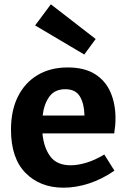

<svg xmlns="http://www.w3.org/2000/svg" viewBox="-20 -859 590 891"><path d="M275 12Q166 12 98.5 -56.5Q31 -125 31 -257Q31 -347 63.5 -411.5Q96 -476 155 -511Q214 -546 294 -546Q372 -546 421 -515Q470 -484 493 -430.5Q516 -377 516 -310Q516 -277 510 -240H177Q183 -174 213.5 -133Q244 -92 308 -92Q341 -92 381 -104Q421 -116 464 -142L511 -67Q453 -27 392.5 -7.5Q332 12 275 12ZM283 -445Q234 -445 209 -410.5Q184 -376 178 -323H372Q371 -377 351 -411Q331 -445 283 -445ZM216 -839 424 -678 371 -606 143 -741Z"/></svg>

Font: Bitter
Style: Bold
Weight: 700
Designer: Sol Matas, and Bitter project Authors
Foundry: Sol Matas
Version: Version 2.001